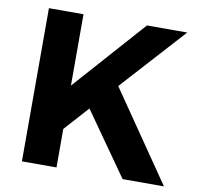

<svg xmlns="http://www.w3.org/2000/svg" viewBox="-78 -782 894 864"><g transform="rotate(10 368.5 -350.0)"><path d="M726 0 445 -409 709 -700H525L235 -374V-700H77V0H235V-176L335 -287L537 0Z"/></g></svg>

Font: Juman SemiBold
Style: Regular
Weight: 600
Designer: Bandar Raffah (Arabic) Julieta Ulanovsky (Latin)
Foundry: Caramella
Version: Version 5.022;PS 005.022;hotconv 1.0.88;makeotf.lib2.5.64775